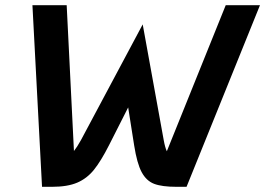

<svg xmlns="http://www.w3.org/2000/svg" viewBox="-20 -720 1022 740"><path d="M982 -700 699 0H660Q604 0 574 -11.5Q544 -23 526 -56.5Q508 -90 497 -160L474 -306L400 -160Q369 -99 342 -65.5Q315 -32 277.5 -16Q240 0 181 0H142L105 -700H237L265 -138Q277 -153 292 -180L530 -626L611 -180Q616 -152 623 -137L850 -700Z"/></svg>

Font: KoHo
Style: Bold Italic
Weight: 700
Italic angle: -10°
Version: Version 1.000; ttfautohint (v1.6)